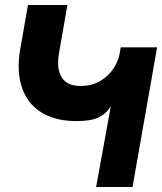

<svg xmlns="http://www.w3.org/2000/svg" viewBox="-20 -745 646 765"><path d="M211.5 -494.5Q211.5 -452.5 232.8 -427.5Q254 -402.5 301.5 -402.5Q345.5 -402.5 378.8 -422Q412 -441.5 431.8 -471.5Q451.5 -501.5 457 -533L461 -556.5H606L508 0H363L421.5 -321.5Q403.5 -292 372.8 -277.2Q342 -262.5 285.5 -262.5Q210 -262.5 158.2 -289.5Q106.5 -316.5 80.5 -365.8Q54.5 -415 54.5 -481Q54.5 -513.5 60.5 -548.5L91.5 -725H248.5L215.5 -535.5Q211.5 -513 211.5 -494.5Z"/></svg>

Font: JuliaMono ExtraBoldItalic
Style: Regular
Weight: 800
Italic angle: -9°
Monospace: yes
Designer: cormullion
Foundry: corm
Version: Version 0.049; ttfautohint (v1.8.4)